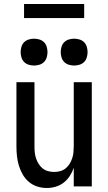

<svg xmlns="http://www.w3.org/2000/svg" viewBox="-20 -930 540 958"><path d="M213 8Q189 8 165.5 0.5Q142 -7 123.5 -23Q105 -39 93 -60Q81 -81 74 -104.5Q67 -128 64.5 -152Q62 -176 62 -200V-520H152V-200Q152 -185 153.5 -169.5Q155 -154 160 -139.5Q165 -125 173 -112Q181 -99 193 -89.5Q205 -80 220 -76Q235 -72 250 -72Q265 -72 280 -76Q295 -80 307 -89.5Q319 -99 327 -112Q335 -125 340 -139.5Q345 -154 346.5 -169.5Q348 -185 348 -200V-520H438V0H348V-93Q341 -72 328.5 -52.5Q316 -33 298 -19Q280 -5 258 1.5Q236 8 213 8ZM350 -603Q337 -603 323.5 -607Q310 -611 300.5 -620.5Q291 -630 287 -643.5Q283 -657 283 -670Q283 -683 287 -696.5Q291 -710 300.5 -719.5Q310 -729 323.5 -733Q337 -737 350 -737Q363 -737 376.5 -733Q390 -729 399.5 -719.5Q409 -710 413 -696.5Q417 -683 417 -670Q417 -657 413 -643.5Q409 -630 399.5 -620.5Q390 -611 376.5 -607Q363 -603 350 -603ZM150 -603Q137 -603 123.5 -607Q110 -611 100.5 -620.5Q91 -630 87 -643.5Q83 -657 83 -670Q83 -683 87 -696.5Q91 -710 100.5 -719.5Q110 -729 123.5 -733Q137 -737 150 -737Q163 -737 176.5 -733Q190 -729 199.5 -719.5Q209 -710 213 -696.5Q217 -683 217 -670Q217 -657 213 -643.5Q209 -630 199.5 -620.5Q190 -611 176.5 -607Q163 -603 150 -603ZM100 -840V-910H400V-840Z"/></svg>

Font: Iosevka Term Curly Medium
Style: Regular
Weight: 500
Designer: Belleve Invis
Foundry: Belleve Invis
Version: Version 32.3.0